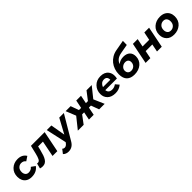

<svg xmlns="http://www.w3.org/2000/svg" viewBox="435 -2588 4615 4615"><g transform="rotate(-45 2742.5 -280.0)"><path d="M280 6Q194.5 6 140 -27Q82.5 -62.5 56.8 -118.5Q31 -174.5 31 -240Q31 -378 119 -460.5Q207 -543 336 -543Q490 -543 558 -430L447 -355Q408 -413 330 -413Q272 -413 229 -370.5Q186 -328 186 -251Q186 -197 215 -159.5Q244 -122 300 -122Q383 -122 431 -185L530 -113Q444 6 280 6Z M594 -135Q608 -132 618 -132Q665 -132 691 -183Q717 -234 738 -322L790 -539H1256L1148 0H985L1066 -407H902L880 -314Q859 -229 837.5 -167.5Q816 -106 788.5 -66Q761 -26 726 -7Q691 12 644 12Q622 12 602 8.5Q582 5 559 -1Z M1335 201Q1247 201 1193 145L1272 42Q1298 67 1332 67Q1381 67 1422 17L1443 -11L1327 -538H1483L1548 -163L1751 -538H1908L1551 65Q1475 201 1335 201Z M1845 0 2072 -283 1969 -539H2139L2214 -331H2288L2330 -539H2492L2450 -331H2519L2679 -539H2856L2640 -270L2757 0H2569L2494 -204H2425L2384 0H2222L2263 -204H2195L2043 0Z M3126 6Q2993 6 2921 -63Q2849 -132 2849 -238Q2849 -367 2933.5 -455Q3018 -543 3154 -543Q3293 -543 3359 -455Q3405 -394 3405 -308Q3405 -266 3395 -222H3000Q3012 -113 3131 -113Q3202 -113 3263 -159L3338 -71Q3250 6 3126 6ZM3262 -313Q3262 -428 3160 -428Q3104.5 -428 3067 -396Q3029.5 -364 3012 -313Z M3765 13Q3639 13 3569 -54Q3499 -121 3499 -259Q3499 -343 3525 -419Q3551 -495 3599 -555Q3647 -615 3715 -656Q3783 -697 3867 -712L4137 -761L4134 -625L3904 -584Q3819 -569 3766 -529.5Q3713 -490 3686 -420Q3766 -484 3875 -484Q3979 -484 4038 -430Q4097 -376 4097 -277Q4097 -214 4073 -160.5Q4049 -107 4005 -68.5Q3961 -30 3900 -8.5Q3839 13 3765 13ZM3772 -109Q3805 -109 3832 -120.5Q3859 -132 3878.5 -151.5Q3898 -171 3909 -198Q3920 -225 3920 -255Q3920 -307 3891.5 -333.5Q3863 -360 3812 -360Q3780 -360 3752.5 -348.5Q3725 -337 3704.5 -318.5Q3684 -300 3672 -275Q3660 -250 3660 -223Q3660 -169 3690.5 -139Q3721 -109 3772 -109Z M4256 -539H4418L4376 -331H4602L4644 -539H4806L4698 0H4536L4576 -199H4350L4310 0H4148Z M5119 6Q4992 6 4924 -65Q4856 -136 4856 -242Q4856 -381 4948 -462Q5040 -543 5174 -543Q5262 -543 5320.5 -509.5Q5381.5 -473.5 5409.2 -417.2Q5437 -361 5437 -296Q5437 -156 5345 -75Q5253 6 5119 6ZM5131 -119Q5192 -119 5236.5 -162Q5281 -205 5281 -284Q5281 -339 5252 -377Q5223 -415 5162 -415Q5103 -415 5057.5 -372.5Q5012 -330 5012 -250Q5012 -195 5041 -157Q5070 -119 5131 -119Z"/></g></svg>

Font: Argentum Sans SemiBold
Style: Italic
Weight: 600
Italic angle: -11°
Designer: Julieta Ulanovsky (font), Cristiano Sobral (main changes and remaster)
Foundry: Julieta Ulanovsky (font), Cristiano Sobral (main changes and remaster)
Version: Version 2.007;June 15, 2022;FontCreator 14.0.0.2814 64-bit; 